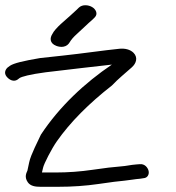

<svg xmlns="http://www.w3.org/2000/svg" viewBox="-35 -724 675 738"><path d="M181.4 -547.7C189.6 -544.6 199.2 -542.9 208.4 -544.4C220.9 -546.5 228.3 -553.7 232.8 -561.5C238.4 -571.2 247.7 -582 260.7 -593.6C282.5 -613.1 302.3 -633.2 320.6 -648.7L320.9 -649L329.2 -657.2C342.6 -670.6 333.6 -688.4 318.9 -697C304.8 -705.3 281.9 -707.7 268.2 -694.8L260.3 -687C254.5 -682.1 245.5 -673.9 235.5 -664.3C220.1 -649.5 176.9 -616.7 165.7 -592.4C156.8 -578.6 154.9 -557.8 181.4 -547.7ZM-6 -464.3C-14 -456.9 -20.4 -443.7 -10.2 -430.3C0.7 -416.2 18 -408.5 32 -417.8L32.2 -417.9L40.3 -424C47.9 -429.2 79.3 -438.1 140 -446.1C252.2 -459 317.7 -467.6 395 -475.7C291.1 -405.5 193.8 -314.9 122.1 -206.3C112.2 -183.9 83.1 -129.6 77.1 -99.7C74.2 -84.9 71.9 -74.5 70.4 -68.3C67.4 -60.5 57.1 -44.7 71.8 -23.5C82 -8.7 100.9 -6 120.2 -6H187.9C242.6 -6 294.2 -9.6 342.8 -16.7C390 -23.7 424 -28 443.9 -29.6C472.5 -32.6 481 -35.3 503.5 -37L504 -37.1L516.3 -39C532.4 -39.7 539.2 -54.2 536.2 -67C533.4 -79.3 521.6 -95.3 501.6 -92.9L489.5 -92C463.7 -90.1 455.9 -86.3 425.6 -84C403 -82.5 368.2 -78.3 320.3 -71.3C273.6 -64.4 226.5 -61 178.7 -61H126.2C127.4 -65.6 129.1 -72.6 130.5 -79.1C133.6 -94.3 163.4 -152.2 183.3 -180.6C235.2 -254.7 306.8 -326.3 395.1 -395.3C418.1 -419.8 447.3 -443.5 471.1 -464.7C489.4 -480.6 495.6 -503.2 478.5 -520.8C465.3 -534.2 444.8 -538.6 424.2 -536.6C365.2 -530.7 281.2 -518.3 207.3 -510.4L119 -500.8C53.6 -489.7 18.7 -481.2 3.4 -471.3L3.1 -471.1L-5.6 -464.6Z"/></svg>

Font: MewTooHand
Style: BdWideLta
Weight: 400
Designer: Mew Too, Robert Jablonski
Version: Version 0.77